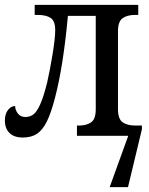

<svg xmlns="http://www.w3.org/2000/svg" viewBox="-20 -556 611 786"><path d="M561 -27 504 210H429L505 0H295V-42H302Q335 -42 353.5 -55.5Q372 -69 372 -109V-491H258Q239 -284 205 -155Q189 -93 171.5 -58Q154 -23 131 -8Q108 7 73 7Q38 7 19 -11.5Q0 -30 0 -63Q0 -89 12.5 -105.5Q25 -122 42 -122Q42 -106 53 -91.5Q64 -77 84 -77Q102 -77 116 -87Q130 -97 144 -127.5Q158 -158 173 -218Q184 -266 195 -332.5Q206 -399 206 -433Q206 -470 187.5 -482.5Q169 -495 133 -495H122V-536H546V-495H534Q501 -495 482 -481.5Q463 -468 463 -428V-109Q463 -69 482 -55.5Q501 -42 534 -42H561Z"/></svg>

Font: Noto Serif Narrow
Style: Regular
Weight: 400
Width: 4
Designer: Monotype Design Team
Foundry: Monotype Imaging Inc.
Version: Version 1.001